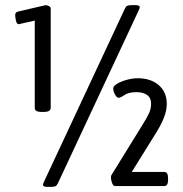

<svg xmlns="http://www.w3.org/2000/svg" viewBox="-20 -723 710 746"><path d="M141 -288Q115 -288 115 -304V-643L53 -629Q45 -629 42 -642.5Q39 -656 39 -665Q39 -675 50 -678L157 -703Q163 -703 170 -699.5Q177 -696 177 -690V-304Q177 -288 150 -288ZM163 3Q147 3 147 -5Q147 -9 151 -17L465 -689Q469 -698 474.5 -700.5Q480 -703 491 -703H507Q523 -703 523 -695Q523 -691 519 -683L205 -11Q201 -2 195.5 0.5Q190 3 179 3ZM427 0Q420 0 415.5 -12Q411 -24 411 -34Q411 -41 415 -46L533 -237Q552 -267 559.5 -284Q567 -301 567 -320Q567 -343 551.5 -354Q536 -365 510 -365Q480 -365 464 -354Q448 -343 441 -343Q434 -343 427 -355.5Q420 -368 420 -379Q420 -389 435.5 -398Q451 -407 473 -413Q495 -419 515 -419Q566 -419 597 -392Q628 -365 628 -320Q628 -295 618 -268.5Q608 -242 589 -211L492 -55H618Q633 -55 633 -31V-24Q633 0 618 0Z"/></svg>

Font: Asap Condensed Medium
Style: Regular
Weight: 500
Width: 3
Designer: Pablo Cosgaya
Foundry: Omnibus-Type
Version: Version 3.001; ttfautohint (v1.8.4.7-5d5b)